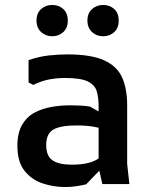

<svg xmlns="http://www.w3.org/2000/svg" viewBox="-20 -741 600 773"><path d="M392 0 377 -66V-313Q377 -350 369 -375Q361 -400 332.5 -413.5Q304 -427 243 -427Q208 -427 177 -421Q146 -415 114 -399L95 -409V-499Q139 -514 179 -518Q219 -522 251 -522Q346 -522 398.5 -498.5Q451 -475 471.5 -429.5Q492 -384 492 -316V-80L501 0ZM242 12Q196 12 152 -2.5Q108 -17 79 -53Q50 -89 50 -154Q50 -206 69 -238.5Q88 -271 119 -287.5Q150 -304 187 -310.5Q224 -317 262 -317Q281 -317 301.5 -316Q322 -315 342 -312L417 -270V-211Q390 -225 359 -230.5Q328 -236 288 -236Q224 -236 195 -219.5Q166 -203 166 -157Q166 -113 191.5 -95.5Q217 -78 269 -78Q334 -78 369 -98Q404 -118 420 -146L431 -107L327 1Q307 6 285 9Q263 12 242 12ZM395 -595Q369 -595 350.5 -612Q332 -629 332 -658Q332 -688 350.5 -704.5Q369 -721 395 -721Q422 -721 440 -704.5Q458 -688 458 -658Q458 -629 440 -612Q422 -595 395 -595ZM190 -595Q164 -595 145.5 -612Q127 -629 127 -658Q127 -688 145.5 -704.5Q164 -721 190 -721Q217 -721 235 -704.5Q253 -688 253 -658Q253 -629 235 -612Q217 -595 190 -595Z"/></svg>

Font: AR One Sans SemiBold
Style: Regular
Weight: 600
Designer: Niteesh Yadav
Foundry: Niteesh Yadav
Version: Version 1.001;gftools[0.9.33]